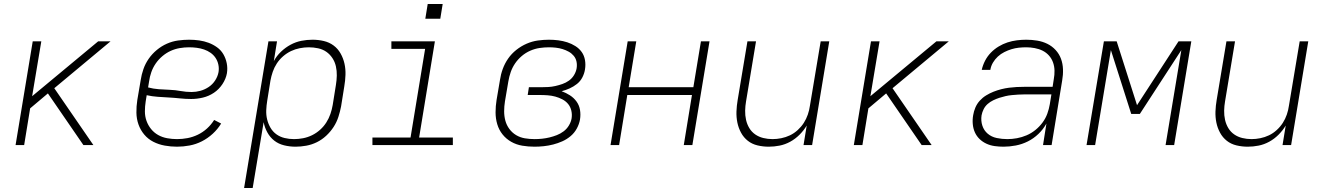

<svg xmlns="http://www.w3.org/2000/svg" viewBox="-20 -727 6640 962"><path d="M58 0 144 -520H187L141 -245L472 -520H534L252 -285L448 0H398L220 -259L131 -184L101 0Z M867 8Q836 8 805.5 2.5Q775 -3 748.5 -16.5Q722 -30 703 -52.5Q684 -75 674 -103Q664 -131 663.5 -162.5Q663 -194 668 -226L685 -326Q689 -353 698.5 -380.5Q708 -408 725 -432.5Q742 -457 765.5 -476.5Q789 -496 816 -508Q843 -520 871.5 -524Q900 -528 927 -528Q953 -528 978 -524.5Q1003 -521 1025.5 -512.5Q1048 -504 1067.5 -490Q1087 -476 1099 -455.5Q1111 -435 1116 -410.5Q1121 -386 1117 -360Q1112 -332 1094.5 -305.5Q1077 -279 1051.5 -262Q1026 -245 996.5 -238Q967 -231 938 -231Q910 -231 882 -234Q854 -237 826 -238.5Q798 -240 770 -242Q742 -244 715 -250L710 -219Q706 -194 706 -169Q706 -144 714 -121.5Q722 -99 737 -80.5Q752 -62 772.5 -50.5Q793 -39 817.5 -34.5Q842 -30 867 -30Q893 -30 919.5 -35Q946 -40 971 -52Q996 -64 1017 -83Q1038 -102 1053 -126L1088 -108Q1071 -80 1046 -57Q1021 -34 991.5 -19Q962 -4 930 2Q898 8 867 8ZM940 -266Q962 -266 984 -272Q1006 -278 1025.5 -291Q1045 -304 1058 -324Q1071 -344 1075 -366Q1078 -385 1074 -403.5Q1070 -422 1060 -437Q1050 -452 1035 -462.5Q1020 -473 1002.5 -479Q985 -485 966 -487.5Q947 -490 927 -490Q904 -490 880.5 -486Q857 -482 835 -472Q813 -462 793.5 -445.5Q774 -429 760 -408.5Q746 -388 738 -365Q730 -342 727 -319L722 -289Q748 -282 775.5 -280Q803 -278 830.5 -277Q858 -276 885 -271Q912 -266 940 -266Z M1203 215 1325 -520H1368L1352 -421Q1366 -447 1388 -468Q1410 -489 1436 -503Q1462 -517 1490 -522.5Q1518 -528 1546 -528Q1575 -528 1602.5 -521.5Q1630 -515 1651.5 -499Q1673 -483 1686.5 -459Q1700 -435 1706 -408Q1712 -381 1711 -352Q1710 -323 1705 -294L1689 -194Q1684 -168 1675.5 -141.5Q1667 -115 1651.5 -91Q1636 -67 1614.5 -47Q1593 -27 1567.5 -14.5Q1542 -2 1514.5 3Q1487 8 1461 8Q1431 8 1403 1Q1375 -6 1354 -22.5Q1333 -39 1319.5 -63.5Q1306 -88 1301 -115L1246 215ZM1453 -30Q1476 -30 1499 -34.5Q1522 -39 1543.5 -49.5Q1565 -60 1583.5 -76.5Q1602 -93 1615 -113.5Q1628 -134 1635.5 -156Q1643 -178 1647 -201L1663 -301Q1667 -325 1667.5 -348.5Q1668 -372 1663 -394.5Q1658 -417 1645.5 -436Q1633 -455 1615 -467.5Q1597 -480 1574 -485Q1551 -490 1527 -490Q1505 -490 1482 -485.5Q1459 -481 1438 -471Q1417 -461 1398.5 -445Q1380 -429 1367 -409Q1354 -389 1346.5 -367Q1339 -345 1335 -323L1319 -223Q1315 -199 1314 -175Q1313 -151 1318.5 -128.5Q1324 -106 1335.5 -86.5Q1347 -67 1365 -54Q1383 -41 1406 -35.5Q1429 -30 1453 -30Z M1846 0V-38H2037L2110 -482H1941V-520H2159L2080 -38H2249V0ZM2111 -633 2123 -707H2198L2186 -633Z M2658 8Q2627 8 2597 3Q2567 -2 2541.5 -16.5Q2516 -31 2498 -53.5Q2480 -76 2471.5 -104.5Q2463 -133 2463 -164Q2463 -195 2468 -226L2485 -326Q2489 -354 2499 -381.5Q2509 -409 2526 -433.5Q2543 -458 2567 -477Q2591 -496 2618.5 -508Q2646 -520 2674.5 -524Q2703 -528 2730 -528Q2754 -528 2777.5 -525Q2801 -522 2822.5 -515Q2844 -508 2863 -496Q2882 -484 2894.5 -466.5Q2907 -449 2911 -426Q2915 -403 2911 -379Q2908 -359 2898 -339.5Q2888 -320 2871 -306.5Q2854 -293 2834 -284Q2814 -275 2794 -270Q2816 -262 2835.5 -249.5Q2855 -237 2868.5 -218.5Q2882 -200 2886 -176.5Q2890 -153 2886 -128Q2882 -105 2870 -83Q2858 -61 2839 -45Q2820 -29 2797.5 -19Q2775 -9 2751.5 -3Q2728 3 2704.5 5.5Q2681 8 2658 8ZM2659 -30Q2677 -30 2696 -32Q2715 -34 2733.5 -38.5Q2752 -43 2770 -50Q2788 -57 2804 -69Q2820 -81 2830.5 -98.5Q2841 -116 2844 -134Q2847 -154 2842.5 -173Q2838 -192 2826.5 -206Q2815 -220 2798 -229Q2781 -238 2762.5 -243Q2744 -248 2724.5 -249.5Q2705 -251 2685 -251H2624L2630 -290H2692Q2709 -290 2727 -291Q2745 -292 2762.5 -296Q2780 -300 2797.5 -306Q2815 -312 2830.5 -323Q2846 -334 2856 -350.5Q2866 -367 2869 -384Q2872 -402 2868.5 -418.5Q2865 -435 2854.5 -447.5Q2844 -460 2829.5 -468Q2815 -476 2799 -481Q2783 -486 2765.5 -488Q2748 -490 2731 -490Q2707 -490 2683.5 -486.5Q2660 -483 2637 -473Q2614 -463 2594.5 -446.5Q2575 -430 2561 -409.5Q2547 -389 2539 -366Q2531 -343 2527 -319L2510 -219Q2506 -194 2506 -169.5Q2506 -145 2512 -122.5Q2518 -100 2532 -81Q2546 -62 2566 -50Q2586 -38 2610 -34Q2634 -30 2659 -30Z M3039 0 3125 -520H3168L3130 -290H3454L3492 -520H3535L3449 0H3406L3447 -251H3123L3082 0Z M3832 8Q3803 8 3775.5 1.5Q3748 -5 3727 -21.5Q3706 -38 3693 -62Q3680 -86 3674.5 -113Q3669 -140 3670 -168.5Q3671 -197 3676 -226L3725 -520H3768L3718 -219Q3714 -196 3713.5 -172.5Q3713 -149 3718 -126.5Q3723 -104 3734.5 -85Q3746 -66 3764 -53.5Q3782 -41 3804.5 -35.5Q3827 -30 3851 -30Q3872 -30 3894.5 -34.5Q3917 -39 3938 -49Q3959 -59 3977 -75.5Q3995 -92 4007.5 -111.5Q4020 -131 4027.5 -153Q4035 -175 4038 -197L4092 -520H4135L4049 0H4006L4022 -98Q4007 -73 3986 -52Q3965 -31 3939.5 -17Q3914 -3 3886.5 2.5Q3859 8 3832 8Z M4258 0 4344 -520H4387L4341 -245L4672 -520H4734L4452 -285L4648 0H4598L4420 -259L4331 -184L4301 0Z M5008 8Q4986 8 4964 5Q4942 2 4922.5 -7Q4903 -16 4888 -30.5Q4873 -45 4864.5 -64Q4856 -83 4854 -105.5Q4852 -128 4856 -150Q4859 -169 4867 -188Q4875 -207 4889 -222.5Q4903 -238 4921 -249Q4939 -260 4958 -267.5Q4977 -275 4996.5 -280Q5016 -285 5035.5 -287.5Q5055 -290 5074 -291Q5093 -292 5113 -292H5254L5260 -331Q5264 -352 5263.5 -373.5Q5263 -395 5256 -414.5Q5249 -434 5235.5 -449Q5222 -464 5204 -473Q5186 -482 5164.5 -486Q5143 -490 5122 -490Q5103 -490 5084.5 -488Q5066 -486 5048 -480.5Q5030 -475 5012 -466Q4994 -457 4979.5 -443.5Q4965 -430 4955 -413Q4945 -396 4942 -377H4899Q4904 -400 4915.5 -422.5Q4927 -445 4944.5 -463Q4962 -481 4983.5 -494Q5005 -507 5028 -514.5Q5051 -522 5075 -525Q5099 -528 5122 -528Q5150 -528 5177 -523.5Q5204 -519 5227.5 -507.5Q5251 -496 5269 -476.5Q5287 -457 5296 -432.5Q5305 -408 5306 -380Q5307 -352 5302 -324L5249 0H5206L5223 -108Q5207 -79 5183 -56Q5159 -33 5130 -18.5Q5101 -4 5069.5 2Q5038 8 5008 8ZM5027 -30Q5051 -30 5075.5 -34.5Q5100 -39 5123.5 -49Q5147 -59 5167.5 -75.5Q5188 -92 5203.5 -113Q5219 -134 5227.5 -157.5Q5236 -181 5240 -205L5248 -254H5113Q5097 -254 5081.5 -253Q5066 -252 5050 -250.5Q5034 -249 5018.5 -245.5Q5003 -242 4987.5 -237Q4972 -232 4956.5 -224.5Q4941 -217 4928.5 -206Q4916 -195 4908.5 -180Q4901 -165 4898 -149Q4894 -122 4902 -97.5Q4910 -73 4929 -57Q4948 -41 4974 -35.5Q5000 -30 5027 -30Z M5424 0 5511 -520H5575L5677 -200L5885 -520H5949L5863 0H5820L5899 -476L5691 -156H5648L5546 -476L5467 0Z M6232 8Q6203 8 6175.5 1.5Q6148 -5 6127 -21.5Q6106 -38 6093 -62Q6080 -86 6074.5 -113Q6069 -140 6070 -168.5Q6071 -197 6076 -226L6125 -520H6168L6118 -219Q6114 -196 6113.5 -172.5Q6113 -149 6118 -126.5Q6123 -104 6134.5 -85Q6146 -66 6164 -53.5Q6182 -41 6204.5 -35.5Q6227 -30 6251 -30Q6272 -30 6294.5 -34.5Q6317 -39 6338 -49Q6359 -59 6377 -75.5Q6395 -92 6407.5 -111.5Q6420 -131 6427.5 -153Q6435 -175 6438 -197L6492 -520H6535L6449 0H6406L6422 -98Q6407 -73 6386 -52Q6365 -31 6339.5 -17Q6314 -3 6286.5 2.5Q6259 8 6232 8Z"/></svg>

Font: Iosevka SS04 XLt Ex
Style: Italic
Weight: 200
Width: 7
Italic angle: -9°
Monospace: yes
Designer: Belleve Invis
Foundry: Belleve Invis
Version: Version 19.0.0; ttfautohint (v1.8.4)